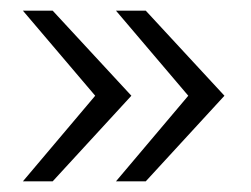

<svg xmlns="http://www.w3.org/2000/svg" viewBox="-20 -417 472 361"><path d="M198 -76 334 -237 198 -397H254L402 -237L254 -76ZM23 -76 159 -237 23 -397H79L227 -237L79 -76Z"/></svg>

Font: Mukta Mahee ExtraLight
Style: Regular
Weight: 275
Designer: Shuchita Grover, Noopur Datye, Girish Dalvi, Yashodeep Gholap
Foundry: Ek Type
Version: Version 2.538;PS 1.000;hotconv 16.6.51;makeotf.lib2.5.65220;